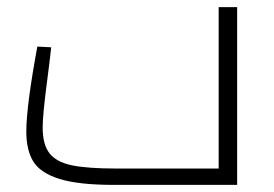

<svg xmlns="http://www.w3.org/2000/svg" viewBox="-20 -520 772 540"><path d="M647 -500V0H301Q200 0 146.5 -17Q93 -34 73.5 -66Q54 -98 54 -150Q54 -221 85 -389L124 -387Q120 -349 113 -296Q100 -198 100 -162Q100 -113 119.5 -88.5Q139 -64 182.5 -55Q226 -46 307 -46H595V-500Z"/></svg>

Font: Cairo Light
Style: Regular
Weight: 300
Designer: Mohamed Gaber, the designers of Titillium
Foundry: Kief Type Foundry
Version: Version 2.009; ttfautohint (v1.5.33-1714) -l 8 -r 50 -G 200 